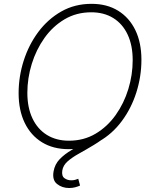

<svg xmlns="http://www.w3.org/2000/svg" viewBox="-20 -757 793 987"><path d="M333 9.8Q253.4 9.8 195.8 -25.6Q138.2 -61 106.9 -125.7Q75.7 -190.4 75.7 -277.8Q75.7 -363.3 101.8 -445.1Q127.9 -526.9 177 -592.8Q226.1 -658.7 295.2 -698Q364.3 -737.3 450.7 -737.3Q529.8 -737.3 587.2 -701.9Q644.5 -666.5 675.8 -602.1Q707 -537.6 707 -449.7Q707 -364.7 681.2 -282.7Q655.3 -200.7 606.4 -134.8Q557.6 -68.8 488.5 -29.5Q419.4 9.8 333 9.8ZM334.5 -33.7Q410.6 -33.7 471.2 -69.6Q531.7 -105.5 574.5 -165.5Q617.2 -225.6 639.6 -298.8Q662.1 -372.1 662.1 -447.8Q662.1 -523.9 636.2 -579.1Q610.4 -634.3 562.5 -664.1Q514.6 -693.8 449.2 -693.8Q373 -693.8 312.3 -658Q251.5 -622.1 208.7 -562Q166 -502 143.3 -428.5Q120.6 -355 120.6 -279.8Q120.6 -204.1 146.7 -148.7Q172.9 -93.3 220.9 -63.5Q269 -33.7 334.5 -33.7ZM335.4 209.5Q299.3 209.5 273.4 189Q247.6 168.5 255.4 124Q261.7 87.4 286.6 61.5Q311.5 35.6 348.9 13.7Q386.2 -8.3 429.4 -32.7Q472.7 -57.1 515.6 -89.8Q558.6 -122.6 595 -169.9Q631.3 -217.3 655.5 -285.6Q679.7 -354 684.1 -449.2L707 -449.7Q702.6 -351.1 679.4 -279.3Q656.2 -207.5 621.1 -156.7Q585.9 -106 544.4 -71Q502.9 -36.1 461.9 -11.5Q420.9 13.2 385.7 32.7Q350.6 52.2 327.6 72.5Q304.7 92.8 300.3 119.1Q295.9 147.5 311 158.7Q326.2 169.9 346.7 169.9Q356.9 169.9 366 167.5Q375 165 382.3 162.1L391.6 196.8Q380.4 202.1 366.2 205.8Q352.1 209.5 335.4 209.5Z"/></svg>

Font: Inter ExtraLight
Style: Italic
Weight: 250
Italic angle: -9.3988°
Designer: Rasmus Andersson
Foundry: rsms
Version: Version 4.001;git-66647c0bb